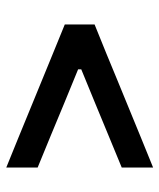

<svg xmlns="http://www.w3.org/2000/svg" viewBox="32 -606 508 612"><g transform="rotate(-90 286.0 -300.0)"><path d="M58 -66V-166Q108 -186.5 159.8 -208Q211.5 -229.5 262.5 -250.5L371 -295V-305L262.5 -349.5Q211.5 -371 159.8 -392.2Q108 -413.5 58 -434V-534Q106.5 -514.5 152 -495.8Q197.5 -477 238 -460.5L335.5 -420.5Q374.5 -404.5 420.2 -385.8Q466 -367 514 -347.5V-252.5Q466 -233 420.2 -214.5Q374.5 -196 335.5 -179.5L238 -139.5Q197.5 -123 152 -104.2Q106.5 -85.5 58 -66Z"/></g></svg>

Font: Commissioner Thin Medium
Style: Regular
Weight: 500
Version: Version 1.000